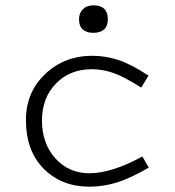

<svg xmlns="http://www.w3.org/2000/svg" viewBox="-20 -684 654 719"><path d="M329.1 -561Q303.7 -561 289.8 -573.7Q275.9 -586.4 275.9 -611.8Q275.9 -635.3 290.5 -649.7Q305.2 -664.1 330.1 -664.1Q383.8 -664.1 383.8 -611.8Q383.8 -586.4 369.6 -573.7Q355.5 -561 329.1 -561ZM324.2 -424.8Q241.2 -424.8 189.2 -370.8Q137.2 -316.9 137.2 -232.9Q137.2 -146.5 187.5 -90.8Q237.8 -35.2 314.9 -35.2Q398.4 -35.2 513.2 -98.1L537.1 -56.2Q466.8 -15.6 416.3 -0.2Q365.7 15.1 314.9 15.1Q210.9 15.1 144 -51.8Q77.1 -118.7 77.1 -234.9Q77.1 -337.9 148.9 -406.5Q220.7 -475.1 326.2 -475.1Q374 -475.1 422.1 -459.7Q470.2 -444.3 536.1 -400.9L508.8 -356Q443.8 -397.5 403.6 -411.1Q363.3 -424.8 324.2 -424.8Z"/></svg>

Font: IntelOne Mono Light
Style: Regular
Weight: 300
Designer: Fred Shallcrass
Foundry: Frere-Jones Type LLC
Version: Version 1.200;hotconv 1.1.0;makeotfexe 2.6.0;FJTRelease1.2